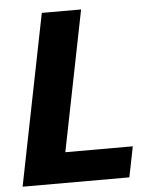

<svg xmlns="http://www.w3.org/2000/svg" viewBox="-52 -754 613 796"><g transform="rotate(-5 255.0 -355.5)"><path d="M198.7 -127H479.5L454.1 0H9.8L151.9 -710.9H315.4Z"/></g></svg>

Font: Roboto-BlackItalic
Style: Italic
Weight: 900
Italic angle: -12°
Designer: Google
Version: Version 1.100141; 2013